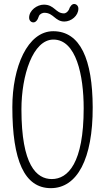

<svg xmlns="http://www.w3.org/2000/svg" viewBox="-20 -957 541 988"><path d="M254.9 -753.4C372.1 -753.4 410.6 -569.3 410.6 -399.9C410.6 -117.2 329.6 -35.6 246.6 -35.6C168 -35.6 90.3 -106.4 90.3 -394.5C90.3 -568.8 148.9 -753.4 254.9 -753.4ZM241.7 11.2C377 11.2 458 -138.7 457 -405.8C456.1 -650.4 393.6 -796.4 253.9 -796.4C121.6 -796.4 43.5 -612.3 43.5 -405.8C43.5 -131.3 105.5 11.2 241.7 11.2ZM307.6 -888.2C266.1 -889.2 259.8 -933.1 205.6 -933.1C170.9 -933.1 129.9 -903.8 129.9 -866.2C129.9 -850.6 140.6 -841.8 151.9 -841.8C162.6 -841.8 173.3 -851.6 180.2 -874C184.1 -884.3 197.8 -892.1 210.9 -891.1C254.9 -890.1 264.6 -846.2 311 -846.2C346.7 -846.2 383.3 -876 383.3 -912.6C383.3 -927.2 372.6 -936.5 361.3 -936.5C351.6 -936.5 340.3 -926.3 334 -906.2C328.1 -895.5 317.4 -887.2 307.6 -888.2Z"/></svg>

Font: Pompiere 
Style: Regular
Weight: 400
Designer: Karolina Lach
Foundry: Sorkin Type Co.
Version: Version 1.001